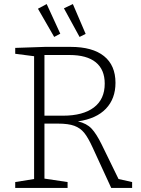

<svg xmlns="http://www.w3.org/2000/svg" viewBox="-20 -926 693 946"><path d="M564 -44 631 -29V0H528L436 -200Q414 -248 395 -271.5Q376 -295 346.5 -306Q317 -317 265 -317H199V-46L313 -29V0H55V-29L148 -44V-649L55 -661V-690L201 -695H328Q436 -695 492.5 -649.5Q549 -604 549 -518Q549 -440 502 -390.5Q455 -341 364 -328Q407 -318 431 -292.5Q455 -267 481 -214ZM199 -356H290Q389 -356 442.5 -396.5Q496 -437 496 -514Q496 -583 452 -619Q408 -655 322 -655H199ZM277 -760 247 -744 167 -883 210 -906ZM402 -759 372 -744 295 -885 339 -906Z"/></svg>

Font: Bitter Pro Light
Style: Regular
Weight: 300
Designer: Sol Matas, and Bitter project Authors
Foundry: Sol Matas
Version: Version 1.010